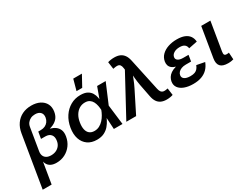

<svg xmlns="http://www.w3.org/2000/svg" viewBox="-92 -1430 2973 2299"><g transform="rotate(-30 1394.0 -280.5)"><path d="M-11.2 204.1 106.4 -507.3Q118.2 -580.1 154.3 -631.6Q190.4 -683.1 245.8 -710.2Q301.3 -737.3 371.6 -737.3Q440.4 -737.3 489.7 -711.9Q539.1 -686.5 562.3 -641.1Q585.4 -595.7 575.7 -536.1Q566.9 -479 533.9 -444.3Q501 -409.7 448.2 -392.6Q395.5 -375.5 328.1 -370.1L333.5 -402.3Q383.8 -398.4 427 -387Q470.2 -375.5 500.5 -353.3Q530.8 -331.1 544.7 -295.7Q558.6 -260.3 549.8 -208.5Q539.1 -144.5 503.4 -95.7Q467.8 -46.9 414.3 -19.3Q360.8 8.3 296.4 8.3Q251.5 8.3 220.2 -6.8Q189 -22 172.6 -52.7Q156.2 -83.5 154.8 -129.9H167.5L112.3 204.1ZM284.7 -101.6Q322.8 -101.6 353 -115.5Q383.3 -129.4 403.1 -155.5Q422.9 -181.6 428.2 -217.3Q437.5 -271 412.1 -302Q386.7 -333 334.5 -333H275.4L291 -425.8H326.2Q358.9 -425.8 385 -437.7Q411.1 -449.7 428.2 -472.4Q445.3 -495.1 450.7 -525.9Q458.5 -571.3 433.8 -597.9Q409.2 -624.5 359.9 -624.5Q325.7 -624.5 298.8 -611.8Q272 -599.1 254.6 -576.4Q237.3 -553.7 232.4 -522L181.6 -214.8Q176.3 -182.6 186 -157Q195.8 -131.3 220.7 -116.5Q245.6 -101.6 284.7 -101.6Z M853.5 11.7Q778.8 11.7 727.8 -23.9Q676.8 -59.6 655.5 -123.5Q634.3 -187.5 647.9 -271Q662.1 -356.4 703.9 -419.4Q745.6 -482.4 807.6 -517.6Q869.6 -552.7 944.8 -552.7Q1002.9 -552.7 1038.1 -533.4Q1073.2 -514.2 1091.3 -483.6Q1109.4 -453.1 1115.7 -418.7Q1122.1 -384.3 1122.1 -354.5H1164.6L1176.8 -274.4L1210 0H1090.3L1074.2 -274.4Q1072.8 -303.2 1066.9 -333.5Q1061 -363.8 1047.4 -389.9Q1033.7 -416 1009.5 -432.1Q985.4 -448.2 947.3 -448.2Q903.8 -448.2 868.7 -426.8Q833.5 -405.3 809.6 -365.7Q785.6 -326.2 776.9 -270.5Q768.1 -216.3 776.9 -176.8Q785.6 -137.2 811.8 -116Q837.9 -94.7 879.4 -94.7Q917.5 -94.7 948.7 -111.3Q980 -127.9 1004.4 -154.5Q1028.8 -181.2 1046.1 -212.2Q1063.5 -243.2 1073.7 -271.5L1174.3 -545.9H1292.5L1176.3 -271.5L1138.2 -196.3H1097.7Q1086.4 -166 1068.6 -130.4Q1050.8 -94.7 1023.2 -62.3Q995.6 -29.8 954.3 -9Q913.1 11.7 853.5 11.7ZM929.7 -615.7 970.7 -765.1H1090.3L1008.3 -615.7Z M1262.7 0 1560.1 -549.3 1557.1 -571.3Q1553.2 -602.1 1541.7 -616.9Q1530.3 -631.8 1510 -634.3Q1489.7 -636.7 1458 -629.9L1444.8 -627L1431.2 -726.1Q1445.3 -731.4 1470 -735.4Q1494.6 -739.3 1521 -739.3Q1565.9 -739.3 1598.4 -725.1Q1630.9 -710.9 1652.3 -680.7Q1673.8 -650.4 1684.1 -601.6L1779.3 -158.7Q1786.1 -127 1798.8 -111.3Q1811.5 -95.7 1830.8 -92.8Q1850.1 -89.8 1875.5 -95.2L1890.6 -98.1L1903.8 -1.5Q1890.6 3.9 1866.5 8.1Q1842.3 12.2 1815.4 12.2Q1772.5 12.2 1740.7 -2.2Q1709 -16.6 1688.7 -46.9Q1668.5 -77.1 1659.2 -126L1626 -296.9Q1616.2 -350.1 1611.6 -402.1Q1606.9 -454.1 1602.5 -508.8H1635.7Q1613.3 -454.1 1593.5 -401.9Q1573.7 -349.6 1547.4 -296.9L1398.4 0Z M2185.5 9.8Q2116.7 9.8 2065.7 -9.3Q2014.6 -28.3 1989.3 -63.7Q1963.9 -99.1 1972.2 -147.9Q1976.6 -174.3 1991.7 -199Q2006.8 -223.6 2034.4 -242.9Q2062 -262.2 2104.2 -273.7Q2146.5 -285.2 2205.6 -285.2H2302.7L2294.9 -236.8H2222.7Q2187 -236.8 2160.9 -226.8Q2134.8 -216.8 2118.9 -199.7Q2103 -182.6 2099.6 -161.1Q2093.8 -128.4 2120.8 -108.6Q2147.9 -88.9 2203.6 -88.9Q2239.7 -88.9 2263.4 -97.9Q2287.1 -106.9 2302 -124.8Q2316.9 -142.6 2327.1 -168.9L2438.5 -147.5Q2419.4 -97.2 2385.7 -62Q2352.1 -26.9 2302.5 -8.5Q2252.9 9.8 2185.5 9.8ZM2202.1 -263.7Q2147 -263.7 2110.1 -273.7Q2073.2 -283.7 2052.2 -302Q2031.2 -320.3 2024.7 -344Q2018.1 -367.7 2022.5 -394.5Q2031.2 -445.3 2066.9 -480.5Q2102.5 -515.6 2157 -534.2Q2211.4 -552.7 2277.3 -552.7Q2340.3 -552.7 2382.6 -535.9Q2424.8 -519 2447.5 -487.1Q2470.2 -455.1 2473.6 -409.7L2354.5 -385.7Q2351.1 -418.5 2328.6 -436.8Q2306.2 -455.1 2260.7 -455.1Q2212.4 -455.1 2180.7 -435.1Q2148.9 -415 2144.5 -383.8Q2140.1 -355.5 2164.3 -338.6Q2188.5 -321.8 2236.3 -321.8H2308.6L2299.3 -263.7Z M2671.4 3.4Q2595.2 3.4 2564.7 -31.5Q2534.2 -66.4 2545.4 -134.8L2613.3 -545.9H2740.2L2675.8 -155.8Q2670.9 -126 2677.7 -112.8Q2684.6 -99.6 2708.5 -99.6Q2721.2 -99.6 2728 -100.3Q2734.9 -101.1 2740.2 -103L2746.1 -6.8Q2734.9 -3.4 2715.1 0Q2695.3 3.4 2671.4 3.4Z"/></g></svg>

Font: Inter SemiBold
Style: Italic
Weight: 600
Italic angle: -9.3988°
Designer: Rasmus Andersson
Foundry: rsms
Version: Version 4.001;git-66647c0bb